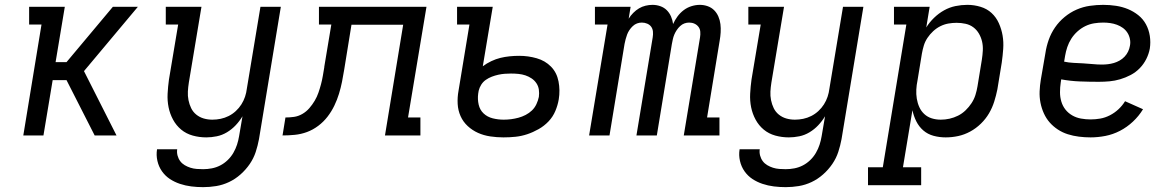

<svg xmlns="http://www.w3.org/2000/svg" viewBox="-20 -558 4840 791"><path d="M76 0 151 -457H100V-530H247L209 -302H254L445 -530H548L326 -265L460 0H370L254 -228H197L159 0Z M817 213Q792 213 768 210Q744 207 721.5 199.5Q699 192 680 179.5Q661 167 647.5 148Q634 129 628.5 105Q623 81 627 57H710Q708 70 711.5 83Q715 96 722.5 106Q730 116 741 122.5Q752 129 764.5 133Q777 137 790.5 138Q804 139 817 139Q835 139 853 135.5Q871 132 887.5 123.5Q904 115 918 101.5Q932 88 941.5 71.5Q951 55 956.5 38Q962 21 965 3L979 -79Q967 -59 951 -42Q935 -25 915 -13Q895 -1 873 3.5Q851 8 830 8Q801 8 774 0.5Q747 -7 726.5 -24Q706 -41 693 -65Q680 -89 674.5 -116Q669 -143 670.5 -172Q672 -201 676 -230L714 -457H663V-530H810L758 -218Q755 -199 754 -181Q753 -163 756.5 -145.5Q760 -128 767.5 -112.5Q775 -97 788.5 -86Q802 -75 819 -70Q836 -65 855 -65Q872 -65 889 -68.5Q906 -72 922 -80Q938 -88 951.5 -100.5Q965 -113 974.5 -128Q984 -143 989.5 -159.5Q995 -176 997 -193L1053 -530H1137L1047 15Q1042 42 1033.5 68Q1025 94 1009 117.5Q993 141 971 160.5Q949 180 923.5 192Q898 204 871 208.5Q844 213 817 213Z M1144 0 1156 -74Q1174 -74 1191.5 -76.5Q1209 -79 1225.5 -88.5Q1242 -98 1254.5 -112.5Q1267 -127 1276.5 -143Q1286 -159 1292 -176.5Q1298 -194 1302.5 -211Q1307 -228 1310 -245.5Q1313 -263 1316 -281V-283Q1316 -283 1316 -283Q1316 -283 1316 -283L1345 -457H1294V-530H1737L1661 -74H1712V0H1566L1641 -456H1428L1398 -271Q1394 -246 1389 -221Q1384 -196 1376.5 -171.5Q1369 -147 1357.5 -123Q1346 -99 1329.5 -77.5Q1313 -56 1291 -39.5Q1269 -23 1244.5 -14Q1220 -5 1194.5 -2.5Q1169 0 1144 0Z M2054 8Q2027 8 2000 4Q1973 0 1949.5 -10.5Q1926 -21 1907 -38.5Q1888 -56 1877.5 -79.5Q1867 -103 1865.5 -130Q1864 -157 1869 -184L1914 -457H1863V-530H2010L1969 -285Q1985 -297 2004 -306Q2023 -315 2041.5 -319.5Q2060 -324 2079.5 -326Q2099 -328 2119 -328Q2156 -328 2191 -318Q2226 -308 2250 -283.5Q2274 -259 2281 -222.5Q2288 -186 2282 -149Q2278 -125 2268 -101Q2258 -77 2240 -58Q2222 -39 2199 -26Q2176 -13 2152 -5Q2128 3 2103.5 5.5Q2079 8 2054 8ZM2055 -65Q2071 -65 2086 -67Q2101 -69 2116 -73Q2131 -77 2145.5 -84.5Q2160 -92 2171.5 -103Q2183 -114 2190 -129Q2197 -144 2200 -159Q2202 -174 2200 -188.5Q2198 -203 2190 -215Q2182 -227 2170 -235Q2158 -243 2144.5 -247.5Q2131 -252 2116 -253.5Q2101 -255 2085 -255Q2072 -255 2059 -254Q2046 -253 2032.5 -250Q2019 -247 2006 -242Q1993 -237 1981.5 -229Q1970 -221 1962.5 -209Q1955 -197 1952 -184L1950 -172Q1947 -149 1952 -127Q1957 -105 1972.5 -90.5Q1988 -76 2010 -70.5Q2032 -65 2055 -65Z M2407 0 2483 -457H2431V-530H2578L2570 -481Q2578 -494 2589 -505Q2600 -516 2612.5 -523.5Q2625 -531 2639.5 -534.5Q2654 -538 2668 -538Q2685 -538 2700.5 -532.5Q2716 -527 2727 -516Q2738 -505 2744.5 -490Q2751 -475 2753 -459Q2760 -475 2771 -490Q2782 -505 2796.5 -516Q2811 -527 2828.5 -532.5Q2846 -538 2863 -538Q2880 -538 2895.5 -532.5Q2911 -527 2922 -516Q2933 -505 2939.5 -490Q2946 -475 2948 -458.5Q2950 -442 2949 -425Q2948 -408 2945 -391L2893 -74H2944V0H2797L2864 -404Q2866 -416 2865 -427.5Q2864 -439 2857.5 -447.5Q2851 -456 2841 -460.5Q2831 -465 2819 -465Q2809 -465 2799.5 -461.5Q2790 -458 2782 -450.5Q2774 -443 2768 -434Q2762 -425 2758 -415.5Q2754 -406 2752 -396.5Q2750 -387 2748 -377L2686 0H2602L2669 -404Q2671 -416 2670 -427.5Q2669 -439 2663 -447.5Q2657 -456 2646.5 -460.5Q2636 -465 2624 -465Q2614 -465 2604.5 -461.5Q2595 -458 2587 -450.5Q2579 -443 2573 -434Q2567 -425 2563.5 -415.5Q2560 -406 2557.5 -396.5Q2555 -387 2553 -377L2491 0Z M3217 213Q3192 213 3168 210Q3144 207 3121.5 199.5Q3099 192 3080 179.5Q3061 167 3047.5 148Q3034 129 3028.5 105Q3023 81 3027 57H3110Q3108 70 3111.5 83Q3115 96 3122.5 106Q3130 116 3141 122.5Q3152 129 3164.5 133Q3177 137 3190.5 138Q3204 139 3217 139Q3235 139 3253 135.5Q3271 132 3287.5 123.5Q3304 115 3318 101.5Q3332 88 3341.5 71.5Q3351 55 3356.5 38Q3362 21 3365 3L3379 -79Q3367 -59 3351 -42Q3335 -25 3315 -13Q3295 -1 3273 3.5Q3251 8 3230 8Q3201 8 3174 0.5Q3147 -7 3126.5 -24Q3106 -41 3093 -65Q3080 -89 3074.5 -116Q3069 -143 3070.5 -172Q3072 -201 3076 -230L3114 -457H3063V-530H3210L3158 -218Q3155 -199 3154 -181Q3153 -163 3156.5 -145.5Q3160 -128 3167.5 -112.5Q3175 -97 3188.5 -86Q3202 -75 3219 -70Q3236 -65 3255 -65Q3272 -65 3289 -68.5Q3306 -72 3322 -80Q3338 -88 3351.5 -100.5Q3365 -113 3374.5 -128Q3384 -143 3389.5 -159.5Q3395 -176 3397 -193L3453 -530H3537L3447 15Q3442 42 3433.5 68Q3425 94 3409 117.5Q3393 141 3371 160.5Q3349 180 3323.5 192Q3298 204 3271 208.5Q3244 213 3217 213Z M3556 205V131H3617L3714 -457H3663V-530H3810L3796 -445Q3809 -466 3828 -484.5Q3847 -503 3869.5 -515.5Q3892 -528 3916.5 -533Q3941 -538 3965 -538Q3965 -538 3965 -538Q3965 -538 3966 -538Q3993 -538 4019.5 -530Q4046 -522 4065 -504.5Q4084 -487 4095 -462.5Q4106 -438 4110.5 -411.5Q4115 -385 4113 -356.5Q4111 -328 4107 -300L4089 -190Q4084 -165 4076 -139.5Q4068 -114 4054.5 -91Q4041 -68 4021 -48.5Q4001 -29 3977 -16Q3953 -3 3927.5 2.5Q3902 8 3876 8Q3850 8 3826 1.5Q3802 -5 3784 -20.5Q3766 -36 3755 -58Q3744 -80 3739 -104L3700 131H3775V205ZM3856 -65Q3874 -65 3892 -69Q3910 -73 3927 -81.5Q3944 -90 3958 -103.5Q3972 -117 3982.5 -133Q3993 -149 3998.5 -166.5Q4004 -184 4007 -202L4025 -312Q4028 -331 4029 -350Q4030 -369 4026 -386.5Q4022 -404 4013 -419.5Q4004 -435 3990 -445.5Q3976 -456 3958 -460Q3940 -464 3921 -464Q3904 -464 3887 -461Q3870 -458 3854 -450Q3838 -442 3824.5 -429.5Q3811 -417 3801 -402Q3791 -387 3786 -370.5Q3781 -354 3778 -337L3760 -227Q3756 -208 3755 -189Q3754 -170 3757 -151.5Q3760 -133 3767.5 -116.5Q3775 -100 3788 -88Q3801 -76 3818.5 -70.5Q3836 -65 3856 -65Z M4473 8Q4449 8 4425 5Q4401 2 4379 -5Q4357 -12 4338 -24.5Q4319 -37 4304.5 -53.5Q4290 -70 4280.5 -91Q4271 -112 4266.5 -135Q4262 -158 4263 -182Q4264 -206 4268 -230L4287 -340Q4291 -367 4300.5 -394Q4310 -421 4326.5 -445Q4343 -469 4366 -488Q4389 -507 4415.5 -518.5Q4442 -530 4470 -534Q4498 -538 4525 -538Q4552 -538 4578 -534Q4604 -530 4627 -520.5Q4650 -511 4669.5 -495.5Q4689 -480 4701 -458Q4713 -436 4717 -410Q4721 -384 4717 -358Q4713 -336 4702.5 -315Q4692 -294 4675.5 -277Q4659 -260 4638 -249Q4617 -238 4595 -231.5Q4573 -225 4551 -223Q4529 -221 4507 -221Q4468 -221 4429 -222.5Q4390 -224 4352 -231L4350 -218Q4347 -198 4347 -178Q4347 -158 4352.5 -139.5Q4358 -121 4369.5 -106.5Q4381 -92 4397.5 -82.5Q4414 -73 4433.5 -69.5Q4453 -66 4473 -66Q4493 -66 4513 -69.5Q4533 -73 4552.5 -83Q4572 -93 4588 -108Q4604 -123 4615 -141L4689 -108Q4672 -80 4647.5 -57Q4623 -34 4594 -19Q4565 -4 4534 2Q4503 8 4473 8ZM4520 -292Q4532 -292 4544.5 -293.5Q4557 -295 4569 -298.5Q4581 -302 4592.5 -308.5Q4604 -315 4613 -324.5Q4622 -334 4627.5 -345.5Q4633 -357 4635 -369Q4638 -383 4635 -397.5Q4632 -412 4624.5 -423.5Q4617 -435 4606 -443Q4595 -451 4581.5 -456Q4568 -461 4553.5 -463Q4539 -465 4525 -465Q4507 -465 4488 -462Q4469 -459 4451.5 -450.5Q4434 -442 4419 -428.5Q4404 -415 4393.5 -398.5Q4383 -382 4377 -364Q4371 -346 4368 -328L4364 -304Q4383 -300 4402.5 -299Q4422 -298 4442 -297Q4462 -296 4481.5 -294Q4501 -292 4520 -292Z"/></svg>

Font: Iosevka Curly Slab Extended
Style: Italic
Weight: 400
Width: 7
Italic angle: -9°
Monospace: yes
Designer: Belleve Invis
Foundry: Belleve Invis
Version: Version 11.1.0; ttfautohint (v1.8.3)